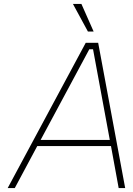

<svg xmlns="http://www.w3.org/2000/svg" viewBox="-20 -954 673 974"><path d="M426 -794 350 -934H393L455 -794ZM19 0 415 -737H478L615 0H582L543 -213H169L55 0ZM186 -244H537L452 -704H433Z"/></svg>

Font: Tomorrow ExtraLight
Style: Italic
Weight: 275
Italic angle: -10°
Designer: Tony de Marco, Monica Rizzolli
Foundry: Just in Type
Version: Version 2.002